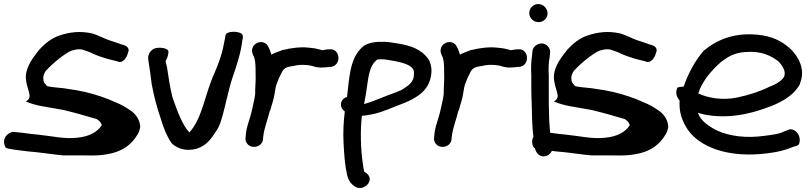

<svg xmlns="http://www.w3.org/2000/svg" viewBox="-125 -729 3974 945"><path d="M302 36C426 40 492 10 532 -39C545 -54 562 -79 565 -104V-110C560 -152 532 -178 504 -194C479 -212 450 -223 408 -241C361 -259 309 -275 251 -285L186 -295C158 -297 118 -302 107 -305C92 -322 88 -323 88 -349C89 -356 91 -364 97 -375C101 -382 121 -403 154 -431C187 -458 214 -475 225 -479C250 -487 263 -488 280 -485L315 -473C348 -456 385 -444 424 -434L450 -428C477 -413 499 -443 505 -470C511 -481 511 -502 477 -509L457 -516C445 -521 427 -526 415 -530C390 -538 367 -552 331 -564H330C270 -578 217 -571 167 -554C131 -542 99 -518 68 -484C41 -450 23 -425 15 -404C7 -386 3 -369 2 -354V-353C2 -288 44 -251 2 -230C51 -207 108 -203 186 -188C238 -176 300 -158 351 -143C367 -132 371 -127 376 -113C355 -80 316 -57 254 -51C189 -44 128 -60 56 -67C18 -70 -11 -76 -41 -78L-59 -80C-64 -81 -82 -74 -88 -67C-110 -50 -108 -20 -97 -3C-91 1 -82 4 -70 5L-53 8H-52C-25 11 4 16 43 19C87 23 140 32 189 36Z M605 -434C611 -399 616 -357 622 -313C632 -259 648 -197 666 -146C679 -102 696 -58 719 -25C734 -10 774 21 843 3C892 -12 918 -51 935 -78C947 -94 957 -114 963 -135C984 -203 997 -278 1018 -343C1037 -398 1060 -465 1068 -531L1070 -542C1071 -547 1072 -556 1063 -564C1044 -576 993 -577 985 -557L983 -543C981 -535 978 -521 975 -504C968 -463 950 -415 931 -370C883 -267 872 -148 807 -77C771 -116 747 -185 724 -249C712 -298 704 -349 697 -398C694 -412 691 -420 690 -429C694 -436 704 -452 704 -476C704 -485 686 -494 661 -494C653 -494 644 -494 632 -489C617 -480 600 -462 605 -434Z M1505 -400C1559 -409 1549 -494 1495 -486H1486C1479 -485 1473 -484 1462 -482C1462 -482 1459 -482 1457 -483L1442 -487C1433 -489 1425 -491 1417 -492L1388 -495C1350 -499 1317 -492 1295 -489L1292 -488L1262 -482L1261 -481C1247 -476 1225 -468 1211 -460C1207 -472 1203 -485 1197 -496C1176 -547 1098 -516 1119 -462C1123 -452 1125 -451 1127 -444C1133 -423 1133 -395 1133 -365C1133 -352 1134 -340 1133 -332V-330C1133 -315 1131 -302 1131 -286V-270C1131 -260 1127 -246 1127 -241C1121 -214 1115 -183 1107 -156C1099 -128 1087 -98 1085 -65L1083 -46C1083 -29 1097 -6 1125 -6C1148 -6 1165 -21 1169 -39V-41L1171 -59C1175 -97 1192 -138 1203 -184L1205 -185C1211 -211 1223 -239 1227 -271C1230 -290 1233 -309 1239 -322L1249 -347L1262 -373C1271 -392 1284 -400 1318 -404L1337 -408C1355 -411 1379 -410 1400 -407C1414 -405 1434 -394 1466 -397C1474 -397 1484 -398 1497 -400Z M1750 -437C1767 -438 1777 -435 1804 -431C1866 -420 1908 -406 1912 -377C1916 -335 1899 -318 1868 -297C1845 -279 1805 -269 1766 -253C1739 -243 1700 -225 1667 -217C1668 -223 1670 -231 1671 -239C1685 -309 1685 -382 1715 -419C1731 -436 1727 -437 1747 -437ZM1572 -180C1566 -132 1563 -78 1566 -25C1569 31 1572 82 1583 130C1589 160 1604 177 1620 188C1664 220 1731 153 1671 118L1670 117H1669L1668 116C1665 107 1662 87 1660 70C1650 2 1648 -86 1656 -159C1665 -159 1674 -161 1687 -163C1733 -169 1778 -188 1818 -204C1882 -228 1953 -254 1983 -314C2000 -348 2008 -402 1982 -440C1950 -485 1897 -506 1826 -516C1805 -519 1779 -525 1744 -523C1709 -523 1674 -513 1657 -496C1594 -438 1594 -336 1583 -252C1556 -244 1549 -220 1555 -202C1558 -193 1564 -188 1572 -180Z M2433 -400C2487 -409 2477 -494 2423 -486H2414C2407 -485 2401 -484 2390 -482C2390 -482 2387 -482 2385 -483L2370 -487C2361 -489 2353 -491 2345 -492L2316 -495C2278 -499 2245 -492 2223 -489L2220 -488L2190 -482L2189 -481C2175 -476 2153 -468 2139 -460C2135 -472 2131 -485 2125 -496C2104 -547 2026 -516 2047 -462C2051 -452 2053 -451 2055 -444C2061 -423 2061 -395 2061 -365C2061 -352 2062 -340 2061 -332V-330C2061 -315 2059 -302 2059 -286V-270C2059 -260 2055 -246 2055 -241C2049 -214 2043 -183 2035 -156C2027 -128 2015 -98 2013 -65L2011 -46C2011 -29 2025 -6 2053 -6C2076 -6 2093 -21 2097 -39V-41L2099 -59C2103 -97 2120 -138 2131 -184L2133 -185C2139 -211 2151 -239 2155 -271C2158 -290 2161 -309 2167 -322L2177 -347L2190 -373C2199 -392 2212 -400 2246 -404L2265 -408C2283 -411 2307 -410 2328 -407C2342 -405 2362 -394 2394 -397C2402 -397 2412 -398 2425 -400Z M2526 -620C2550 -620 2570 -639 2570 -663C2570 -688 2549 -709 2524 -709C2498 -709 2480 -687 2480 -665C2480 -639 2502 -620 2526 -620ZM2490 -291C2490 -268 2491 -243 2492 -217L2494 -138C2495 -100 2502 -35 2506 -7V-5C2508 0 2508 1 2510 8C2513 18 2521 28 2526 32C2558 57 2602 24 2594 -12C2575 -87 2576 -198 2576 -291V-358C2574 -390 2575 -421 2580 -446L2582 -465C2585 -479 2580 -491 2574 -498C2548 -532 2501 -510 2496 -480V-479L2494 -458C2489 -429 2488 -394 2490 -356Z M2901 36C3025 40 3091 10 3131 -39C3144 -54 3161 -79 3164 -104V-110C3159 -152 3131 -178 3103 -194C3078 -212 3049 -223 3007 -241C2960 -259 2908 -275 2850 -285L2785 -295C2757 -297 2717 -302 2706 -305C2691 -322 2687 -323 2687 -349C2688 -356 2690 -364 2696 -375C2700 -382 2720 -403 2753 -431C2786 -458 2813 -475 2824 -479C2849 -487 2862 -488 2879 -485L2914 -473C2947 -456 2984 -444 3023 -434L3049 -428C3076 -413 3098 -443 3104 -470C3110 -481 3110 -502 3076 -509L3056 -516C3044 -521 3026 -526 3014 -530C2989 -538 2966 -552 2930 -564H2929C2869 -578 2816 -571 2766 -554C2730 -542 2698 -518 2667 -484C2640 -450 2622 -425 2614 -404C2606 -386 2602 -369 2601 -354V-353C2601 -288 2643 -251 2601 -230C2650 -207 2707 -203 2785 -188C2837 -176 2899 -158 2950 -143C2966 -132 2970 -127 2975 -113C2954 -80 2915 -57 2853 -51C2788 -44 2727 -60 2655 -67C2617 -70 2588 -76 2558 -78L2540 -80C2535 -81 2517 -74 2511 -67C2489 -50 2491 -20 2502 -3C2508 1 2517 4 2529 5L2546 8H2547C2574 11 2603 16 2642 19C2686 23 2739 32 2788 36Z M3813 -320C3841 -389 3803 -451 3768 -486C3737 -515 3697 -543 3628 -555C3490 -576 3400 -530 3338 -479C3298 -433 3262 -368 3240 -303C3222 -302 3212 -299 3209 -298C3196 -270 3209 -247 3220 -234C3217 -183 3228 -146 3250 -107C3299 -19 3429 45 3620 29C3676 24 3717 16 3746 6L3784 -8C3798 -10 3804 -15 3807 -18C3819 -48 3804 -75 3788 -85C3779 -92 3767 -95 3756 -91L3755 -90L3715 -74C3693 -67 3654 -62 3606 -57C3515 -49 3436 -68 3390 -94C3352 -115 3321 -140 3310 -174C3336 -165 3371 -159 3410 -157C3500 -153 3578 -174 3638 -195C3713 -220 3782 -256 3813 -317ZM3312 -269C3328 -325 3378 -385 3424 -424C3462 -453 3493 -470 3545 -473C3622 -479 3667 -456 3705 -428C3727 -406 3745 -377 3734 -351C3725 -335 3701 -317 3667 -304H3666C3622 -281 3565 -262 3503 -249C3431 -234 3358 -247 3312 -269Z"/></svg>

Font: Stray Cat
Style: BlkExt
Weight: 900
Version: Version 1.0